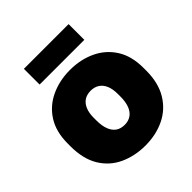

<svg xmlns="http://www.w3.org/2000/svg" viewBox="-198 -853 1002 1002"><g transform="rotate(-45 302.5 -352.0)"><path d="M303 14Q225 14 161 -15.5Q97 -45 60 -106Q23 -167 23 -260V-280Q23 -367 60 -425.5Q97 -484 161 -514Q225 -544 303 -544Q381 -544 444.5 -514Q508 -484 545 -425.5Q582 -367 582 -280V-260Q582 -170 545 -108.5Q508 -47 444.5 -16.5Q381 14 303 14ZM303 -139Q330 -139 350 -152.5Q370 -166 380.5 -193Q391 -220 391 -260V-280Q391 -315 380.5 -340Q370 -365 350 -378Q330 -391 303 -391Q274 -391 254.5 -378Q235 -365 224.5 -340Q214 -315 214 -280V-260Q214 -220 224.5 -193Q235 -166 254.5 -152.5Q274 -139 303 -139ZM137 -602V-718H467V-602Z"/></g></svg>

Font: Golos Text ExtraBold
Style: Regular
Weight: 800
Designer: A.Korolkova, Vitaly Kuzmin
Foundry: ParaType Ltd
Version: Version 2.004